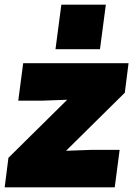

<svg xmlns="http://www.w3.org/2000/svg" viewBox="-50 -800 580 820"><path d="M377 -590H187L212 -780H402ZM440 0H-30L-14 -126L237 -374L128 -370H28L49 -530H499L483 -404L232 -156L341 -160H461Z"/></svg>

Font: Tanohe Sans ExtraBold
Style: Italic
Weight: 800
Designer: Village Type and Design LLC & Cristiano Sobral
Foundry: Cooper Hewitt Smithsonian Design Museum
Version: Version 1.00;September 29, 2021;FontCreator 13.0.0.2655 64-b